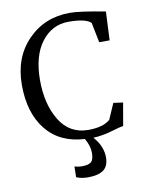

<svg xmlns="http://www.w3.org/2000/svg" viewBox="-83 -616 649 852"><g transform="rotate(-10 241.5 -189.5)"><path d="M437 -20Q424 -19 382.5 -6.5Q341 6 298 8Q339 54 338 106Q337 144 313.5 160.5Q290 177 245 177Q214 177 192 167L193 119Q210 124 226 124Q255 124 267.5 114Q280 104 280 72Q280 42 260 7Q148 1 87 -75Q26 -151 26 -277Q26 -401 101.5 -478.5Q177 -556 291 -556Q336 -556 450 -534L444 -405H397L379 -495Q356 -518 278 -518Q204 -518 156.5 -456Q109 -394 109 -284Q109 -176 153.5 -103Q198 -30 283 -30Q349 -30 381 -58L412 -129L455 -123Z"/></g></svg>

Font: Aikya
Style: Regular
Weight: 400
Designer: Neelakash Kshetrimayum (Latin subset based on Merriweather by Eben Sorkin)
Foundry: Brand New Type
Version: Version 1.00 b005